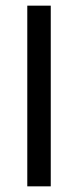

<svg xmlns="http://www.w3.org/2000/svg" viewBox="-20 -659 276 679"><path d="M159.5 0H76.5V-639H159.5Z"/></svg>

Font: Anek Telugu
Style: Regular
Weight: 400
Designer: Omkar Bhoir (Telugu), Yesha Goshar (Latin)
Foundry: Ek Type
Version: Version 1.003